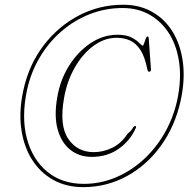

<svg xmlns="http://www.w3.org/2000/svg" viewBox="-20 -746 776 790"><path d="M322.5 24Q252.5 24 198.5 -6.2Q144.5 -36.5 110.8 -90.8Q77 -145 67.2 -218Q57.5 -291 76.5 -376.5Q99 -479.5 159 -558.5Q219 -637.5 304 -682Q389 -726.5 487.5 -726.5Q554 -726.5 606 -697.2Q658 -668 690.5 -615Q723 -562 732.5 -490Q742 -418 723.5 -332.5Q700 -226 641.5 -145.5Q583 -65 500.5 -20.5Q418 24 322.5 24ZM325 10.5Q392 10.5 454 -15Q516 -40.5 567.8 -87Q619.5 -133.5 656 -196.2Q692.5 -259 709 -333Q726.5 -415 717.8 -484.2Q709 -553.5 677.8 -604.8Q646.5 -656 597.2 -684.5Q548 -713 485 -713Q414 -713 350 -688Q286 -663 233.5 -617.8Q181 -572.5 144.2 -511Q107.5 -449.5 91.5 -377Q67.5 -265.5 90.2 -178Q113 -90.5 173.8 -40Q234.5 10.5 325 10.5ZM539 -220Q516.5 -168 469 -134.2Q421.5 -100.5 357.5 -100.5Q306 -100.5 269.2 -129.8Q232.5 -159 217.2 -213.8Q202 -268.5 215.5 -345Q227 -415.5 263.2 -474Q299.5 -532.5 351.8 -567.8Q404 -603 463.5 -603Q499.5 -603 521 -591.8Q542.5 -580.5 553.2 -569.2Q564 -558 567.5 -558Q569.5 -558 572.8 -567.5Q576 -577 579.5 -586.5Q583 -596 586 -596Q591 -596 592 -588.5L601 -462.5Q602 -451 594.5 -451Q587.5 -450.5 586.5 -460Q576 -512.5 557.5 -540.8Q539 -569 514.2 -579.8Q489.5 -590.5 460 -590.5Q409.5 -590.5 364.5 -557.2Q319.5 -524 287.5 -467.8Q255.5 -411.5 243.5 -342.5Q223.5 -229.5 260.8 -174.8Q298 -120 366 -120Q405 -120 442 -138Q479 -156 504 -194.5Q520.5 -208.5 525.8 -218.2Q531 -228 536.5 -227.5Q541.5 -226.5 539 -220Z"/></svg>

Font: Fraunces 144pt S050 Thin
Style: Italic
Weight: 100
Italic angle: -16°
Version: Version 1.000; ttfautohint (v1.8.3)